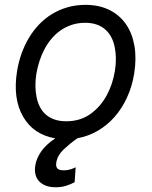

<svg xmlns="http://www.w3.org/2000/svg" viewBox="-20 -573 637 806"><path d="M51.8 -275.6Q57.9 -312.9 70.3 -347.7Q82.7 -382.5 101 -413.4Q119.3 -444.2 143.6 -469.8Q168 -495.4 197.8 -513.7Q227.6 -532 263 -542.3Q298.3 -552.6 338.8 -552.6Q395.2 -552.6 438 -531.8Q480.8 -511 507.6 -473.2Q534.4 -435.4 544 -382.3Q553.6 -329.2 543.3 -264.2Q534.4 -209.5 513.1 -163.4Q491.8 -117.2 460.8 -82Q429.7 -46.9 390.3 -24Q350.9 -1.1 305.8 7.1Q289.4 18.1 275.2 29.8Q261 41.5 247.5 54Q221.6 78.5 216.6 108Q213.4 123.9 220 133Q226.6 142 247.9 142Q263.8 142 276.5 137.8Q289.1 133.5 297.6 129.3L293.3 191.8Q280.5 199.2 259.9 206.1Q239.3 213.1 213.8 213.1Q169.4 213.1 145.6 189.3Q120.7 164.4 128.6 119.3Q133.5 90.6 153.4 62.1Q173.3 33.7 212 7.8Q120.4 -7.8 76.7 -83.8Q33 -159.8 51.8 -275.6ZM133.5 -165.5Q138.1 -142.8 147.7 -123.9Q157.3 -105.1 172.8 -91.8Q188.2 -78.5 209.3 -71.2Q230.5 -63.9 257.8 -63.9Q315.7 -63.9 358 -93.4Q400.9 -123.6 427 -171Q453.1 -218.4 462.4 -275.6Q470.9 -329.5 461.6 -375Q457 -398.1 447.1 -416.9Q437.1 -435.7 421.9 -449.2Q406.6 -462.7 385.7 -470Q364.7 -477.3 337.4 -477.3Q307.5 -477.3 282 -468.9Q256.4 -460.6 235.3 -446Q214.1 -431.5 197.1 -411.4Q180 -391.3 167.3 -367.5Q154.5 -343.8 146 -317.5Q137.4 -291.2 132.8 -264.2Q124.3 -211.6 133.5 -165.5Z"/></svg>

Font: Inter P
Style: Italic
Weight: 400
Italic angle: -9.40001°
Designer: Rasmus Andersson
Foundry: rsms
Version: Version 3.018;git-588b23468